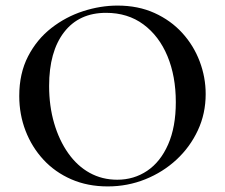

<svg xmlns="http://www.w3.org/2000/svg" viewBox="-20 -656 806 688"><path d="M366 12Q294 12 235.5 -13.5Q177 -39 135.5 -84Q94 -129 71.5 -187.5Q49 -246 49 -312Q49 -393 80.5 -454Q112 -515 164 -555.5Q216 -596 278 -616Q340 -636 401 -636Q475 -636 533.5 -609.5Q592 -583 633 -538Q674 -493 695.5 -436Q717 -379 717 -319Q717 -249 689 -189Q661 -129 612.5 -84Q564 -39 500.5 -13.5Q437 12 366 12ZM400 -12Q460 -12 507.5 -44Q555 -76 582.5 -138.5Q610 -201 610 -290Q610 -383 580 -455Q550 -527 494 -568.5Q438 -610 360 -610Q263 -610 209.5 -540.5Q156 -471 156 -348Q156 -276 174 -214.5Q192 -153 224.5 -107Q257 -61 301.5 -36.5Q346 -12 400 -12Z"/></svg>

Font: Cormorant Infant Light SemiBold
Style: Regular
Weight: 600
Version: Version 4.001